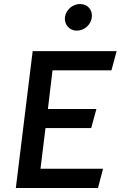

<svg xmlns="http://www.w3.org/2000/svg" viewBox="-20 -948 602 958"><path d="M304 -862C300 -826 326 -795 363 -795C401 -795 434 -825 438 -861C443 -899 417 -928 379 -928C342 -928 309 -899 304 -862ZM219 -404 242 -597H536L562 -693H143L59 -10H469L494 -106H182L207 -309H435L461 -404Z"/></svg>

Font: Bluebird
Style: LiObl
Weight: 300
Designer: Jasper
Foundry: Cannot Into Space Fonts
Version: Version 0.98